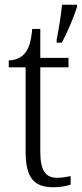

<svg xmlns="http://www.w3.org/2000/svg" viewBox="-20 -780 345 810"><path d="M219 -612V-600H241C264 -643 292 -709 305 -751V-760H242C237 -714 228 -658 219 -612ZM206 10C232 10 260 5 278 -1V-37C258 -33 242 -30 220 -30C173 -30 150 -60 150 -139V-496H269V-536H150V-658H116C111 -603 101 -573 83 -553C67 -535 43 -526 17 -525V-496H88V-143C88 -29 123 10 206 10Z"/></svg>

Font: Noto Serif Devanagari SemiCondensed Light
Style: Regular
Weight: 300
Width: 4
Designer: Universal Thirst, Indian Type Foundry and the Monotype Design Team
Foundry: Monotype Imaging Inc.
Version: Version 2.004